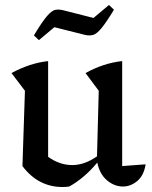

<svg xmlns="http://www.w3.org/2000/svg" viewBox="-20 -741 608 770"><path d="M70 -75 80 -377 26 -448Q100 -488 173 -496V-112Q219 -79 270 -79Q319 -79 369 -114L376 -377L323 -448Q395 -488 470 -496V-75L564 -82Q557 -37 530.5 -15Q504 7 473 7Q439 7 409.5 -17.5Q380 -42 370 -89Q321 -29 258 7Q245 9 231 9Q133 9 70 -75ZM136 -580 116 -599Q149 -654 168.5 -676.5Q188 -699 202 -701.5Q216 -704 233 -700L355 -669L417 -721L437 -702Q406 -651 387 -628Q368 -605 353.5 -601Q339 -597 321 -601L198 -632Z"/></svg>

Font: Piazzolla Medium
Style: Regular
Weight: 500
Designer: Juan Pablo del Peral
Foundry: Huerta Tipografica
Version: Version 1.330